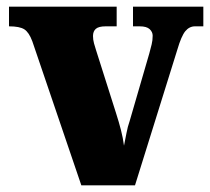

<svg xmlns="http://www.w3.org/2000/svg" viewBox="-20 -556 630 576"><path d="M77 -432Q67 -459 53 -468Q39 -477 7 -477V-536H330V-477H297Q276 -477 267.5 -469.5Q259 -462 259 -448Q259 -437 262 -426Q265 -415 268 -406L328 -217Q337 -189 343 -165.5Q349 -142 352 -119Q356 -138 359.5 -157Q363 -176 369 -193L428 -396Q432 -411 435 -423Q438 -435 438 -449Q438 -460 429 -468.5Q420 -477 399 -477H379V-536H590V-477H565Q548 -477 536 -462.5Q524 -448 512 -407L385 0H224Z"/></svg>

Font: Noto Serif Myanmar SemiCondensed Black
Style: Regular
Weight: 900
Width: 4
Designer: Ben Mitchell and the Monotype Design Team
Foundry: Monotype Imaging Inc.
Version: Version 2.106; ttfautohint (v1.8.4.7-5d5b)